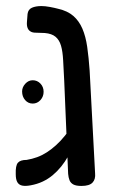

<svg xmlns="http://www.w3.org/2000/svg" viewBox="-20 -605 375 634"><path d="M249 9Q231 9 222 4Q213 -1 209.5 -10Q206 -19 205 -31L192 -339Q190 -377 188.5 -406Q187 -435 181.5 -454Q176 -473 163.5 -483.5Q151 -494 128 -496Q111 -497 99 -497Q87 -497 81 -501Q74 -505 71 -513Q68 -521 69 -533L71 -559Q73 -574 85.5 -579.5Q98 -585 117 -585Q129 -585 145 -582Q161 -579 172 -576Q203 -569 222 -552.5Q241 -536 252 -510.5Q263 -485 268 -450Q273 -415 276 -372L294 -33Q296 -13 285.5 -2Q275 9 249 9ZM81 7Q65 10 54 8Q43 6 37.5 -3Q32 -12 32 -30Q31 -58 39 -67.5Q47 -77 68 -77Q86 -80 102.5 -86Q119 -92 134.5 -102Q150 -112 165 -125.5Q180 -139 194.5 -157Q209 -175 224 -197L225 -131Q216 -109 205.5 -90Q195 -71 182 -55Q169 -39 154 -26.5Q139 -14 121 -5.5Q103 3 81 7ZM88 -263Q73 -263 63 -274.5Q53 -286 53 -303Q53 -317 63.5 -328.5Q74 -340 88 -340Q103 -340 113.5 -329Q124 -318 124 -302Q124 -286 113.5 -274.5Q103 -263 88 -263Z"/></svg>

Font: Fredoka Condensed
Style: Regular
Weight: 400
Width: 3
Designer: Ben Nathan
Foundry: Milena B. Brandão, Ben Nathan
Version: Version 2.001